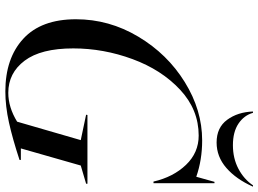

<svg xmlns="http://www.w3.org/2000/svg" viewBox="-144 -810 966 718"><g transform="rotate(90 339.0 -451.0)"><path d="M505 -724Q578 -724 641 -702L660 -770H665V-542H659Q642 -616 596.5 -663.5Q551 -711 487 -711Q390 -711 315.5 -641.5Q241 -572 201 -463.5Q161 -355 161 -242Q161 -121 207 -60Q253 1 327 1Q381 1 435 -32L504 -270L409 -290L410 -295H667V-290L599 -270L535 -46H578V-41Q499 -15 438 -1.5Q377 12 322 12Q198 12 125 -55Q52 -122 52 -252Q52 -376 117 -485Q182 -594 287 -659Q392 -724 505 -724ZM513 -778Q457 -778 428 -817.5Q399 -857 397 -914H402Q411 -881 442 -860Q473 -839 523 -839Q572 -839 611 -859.5Q650 -880 673 -914H678Q650 -851 608 -814.5Q566 -778 513 -778Z"/></g></svg>

Font: Nyght Serif Italic
Style: Regular
Weight: 400
Italic angle: -16°
Designer: Maksym Kobuzan
Version: Version 0.410